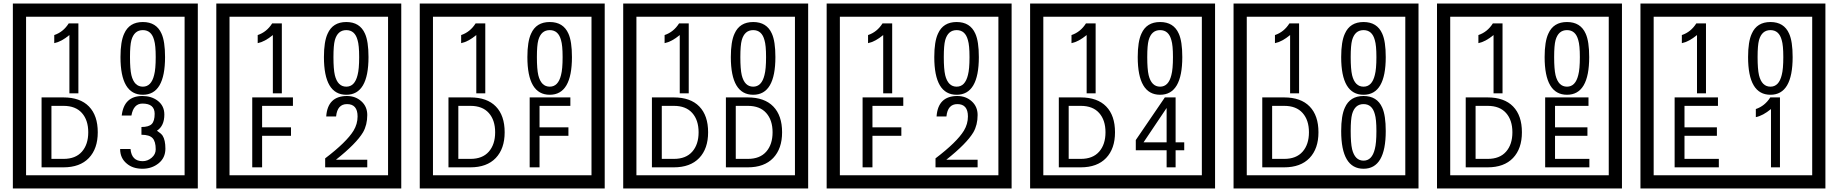

<svg xmlns="http://www.w3.org/2000/svg" viewBox="-20 -980 10435 1090"><path d="M1103 90H53V-960H1103ZM1028 15V-885H128V15ZM425 -450H374V-781Q328 -743 288 -735V-781Q339 -798 370 -847H425ZM917 -656Q917 -442 791 -442Q664 -442 664 -656Q664 -744 685 -789Q714 -855 791 -855Q868 -855 897 -789Q917 -745 917 -656ZM864 -656Q864 -723 855 -752Q840 -809 791 -809Q742 -809 726 -752Q718 -723 718 -656Q718 -587 726 -553Q742 -488 791 -488Q839 -488 855 -554Q864 -587 864 -656ZM535 -229Q535 -136 484.5 -83Q434 -30 340 -30H216V-427H340Q435 -427 485 -375.5Q535 -324 535 -229ZM481 -229Q481 -298 445 -338.5Q409 -379 341 -379H272V-78H341Q409 -78 445 -119Q481 -160 481 -229ZM919 -136Q919 -84 880.5 -53Q842 -22 789 -22Q734 -22 700 -51Q662 -82 662 -134H721Q727 -65 790 -65Q818 -65 841 -84.5Q864 -104 864 -132Q864 -177 846 -196Q828 -215 783 -215V-259Q825 -259 841.5 -276Q858 -293 858 -334Q858 -392 789 -392Q738 -392 726 -324H671Q684 -435 788 -435Q839 -435 874 -409Q913 -380 913 -330Q913 -265 871 -238Q895 -222 903 -210Q919 -185 919 -136Z M2258 90H1208V-960H2258ZM2183 15V-885H1283V15ZM1580 -450H1529V-781Q1483 -743 1443 -735V-781Q1494 -798 1525 -847H1580ZM2072 -656Q2072 -442 1946 -442Q1819 -442 1819 -656Q1819 -744 1840 -789Q1869 -855 1946 -855Q2023 -855 2052 -789Q2072 -745 2072 -656ZM2019 -656Q2019 -723 2010 -752Q1995 -809 1946 -809Q1897 -809 1881 -752Q1873 -723 1873 -656Q1873 -587 1881 -553Q1897 -488 1946 -488Q1994 -488 2010 -554Q2019 -587 2019 -656ZM1643 -379H1468V-257H1632V-209H1468V-30H1412V-427H1643ZM2065 -30H1826V-81Q1947 -173 1987 -238Q2010 -276 2010 -319Q2010 -389 1950 -389Q1895 -389 1888 -319H1832Q1840 -435 1950 -435Q1998 -435 2031.5 -405Q2065 -375 2065 -327Q2065 -271 2041 -229Q2003 -165 1887 -73H2065Z M3413 90H2363V-960H3413ZM3338 15V-885H2438V15ZM2735 -450H2684V-781Q2638 -743 2598 -735V-781Q2649 -798 2680 -847H2735ZM3227 -656Q3227 -442 3101 -442Q2974 -442 2974 -656Q2974 -744 2995 -789Q3024 -855 3101 -855Q3178 -855 3207 -789Q3227 -745 3227 -656ZM3174 -656Q3174 -723 3165 -752Q3150 -809 3101 -809Q3052 -809 3036 -752Q3028 -723 3028 -656Q3028 -587 3036 -553Q3052 -488 3101 -488Q3149 -488 3165 -554Q3174 -587 3174 -656ZM2845 -229Q2845 -136 2794.5 -83Q2744 -30 2650 -30H2526V-427H2650Q2745 -427 2795 -375.5Q2845 -324 2845 -229ZM2791 -229Q2791 -298 2755 -338.5Q2719 -379 2651 -379H2582V-78H2651Q2719 -78 2755 -119Q2791 -160 2791 -229ZM3218 -379H3043V-257H3207V-209H3043V-30H2987V-427H3218Z M4568 90H3518V-960H4568ZM4493 15V-885H3593V15ZM3890 -450H3839V-781Q3793 -743 3753 -735V-781Q3804 -798 3835 -847H3890ZM4382 -656Q4382 -442 4256 -442Q4129 -442 4129 -656Q4129 -744 4150 -789Q4179 -855 4256 -855Q4333 -855 4362 -789Q4382 -745 4382 -656ZM4329 -656Q4329 -723 4320 -752Q4305 -809 4256 -809Q4207 -809 4191 -752Q4183 -723 4183 -656Q4183 -587 4191 -553Q4207 -488 4256 -488Q4304 -488 4320 -554Q4329 -587 4329 -656ZM4000 -229Q4000 -136 3949.5 -83Q3899 -30 3805 -30H3681V-427H3805Q3900 -427 3950 -375.5Q4000 -324 4000 -229ZM3946 -229Q3946 -298 3910 -338.5Q3874 -379 3806 -379H3737V-78H3806Q3874 -78 3910 -119Q3946 -160 3946 -229ZM4420 -229Q4420 -136 4369.5 -83Q4319 -30 4225 -30H4101V-427H4225Q4320 -427 4370 -375.5Q4420 -324 4420 -229ZM4366 -229Q4366 -298 4330 -338.5Q4294 -379 4226 -379H4157V-78H4226Q4294 -78 4330 -119Q4366 -160 4366 -229Z M5723 90H4673V-960H5723ZM5648 15V-885H4748V15ZM5045 -450H4994V-781Q4948 -743 4908 -735V-781Q4959 -798 4990 -847H5045ZM5537 -656Q5537 -442 5411 -442Q5284 -442 5284 -656Q5284 -744 5305 -789Q5334 -855 5411 -855Q5488 -855 5517 -789Q5537 -745 5537 -656ZM5484 -656Q5484 -723 5475 -752Q5460 -809 5411 -809Q5362 -809 5346 -752Q5338 -723 5338 -656Q5338 -587 5346 -553Q5362 -488 5411 -488Q5459 -488 5475 -554Q5484 -587 5484 -656ZM5108 -379H4933V-257H5097V-209H4933V-30H4877V-427H5108ZM5530 -30H5291V-81Q5412 -173 5452 -238Q5475 -276 5475 -319Q5475 -389 5415 -389Q5360 -389 5353 -319H5297Q5305 -435 5415 -435Q5463 -435 5496.5 -405Q5530 -375 5530 -327Q5530 -271 5506 -229Q5468 -165 5352 -73H5530Z M6878 90H5828V-960H6878ZM6803 15V-885H5903V15ZM6200 -450H6149V-781Q6103 -743 6063 -735V-781Q6114 -798 6145 -847H6200ZM6692 -656Q6692 -442 6566 -442Q6439 -442 6439 -656Q6439 -744 6460 -789Q6489 -855 6566 -855Q6643 -855 6672 -789Q6692 -745 6692 -656ZM6639 -656Q6639 -723 6630 -752Q6615 -809 6566 -809Q6517 -809 6501 -752Q6493 -723 6493 -656Q6493 -587 6501 -553Q6517 -488 6566 -488Q6614 -488 6630 -554Q6639 -587 6639 -656ZM6310 -229Q6310 -136 6259.5 -83Q6209 -30 6115 -30H5991V-427H6115Q6210 -427 6260 -375.5Q6310 -324 6310 -229ZM6256 -229Q6256 -298 6220 -338.5Q6184 -379 6116 -379H6047V-78H6116Q6184 -78 6220 -119Q6256 -160 6256 -229ZM6703 -127H6654V-30H6603V-127H6428V-185L6593 -427H6654V-172H6703ZM6603 -172V-367L6472 -172Z M8033 90H6983V-960H8033ZM7958 15V-885H7058V15ZM7355 -450H7304V-781Q7258 -743 7218 -735V-781Q7269 -798 7300 -847H7355ZM7847 -656Q7847 -442 7721 -442Q7594 -442 7594 -656Q7594 -744 7615 -789Q7644 -855 7721 -855Q7798 -855 7827 -789Q7847 -745 7847 -656ZM7794 -656Q7794 -723 7785 -752Q7770 -809 7721 -809Q7672 -809 7656 -752Q7648 -723 7648 -656Q7648 -587 7656 -553Q7672 -488 7721 -488Q7769 -488 7785 -554Q7794 -587 7794 -656ZM7465 -229Q7465 -136 7414.5 -83Q7364 -30 7270 -30H7146V-427H7270Q7365 -427 7415 -375.5Q7465 -324 7465 -229ZM7411 -229Q7411 -298 7375 -338.5Q7339 -379 7271 -379H7202V-78H7271Q7339 -78 7375 -119Q7411 -160 7411 -229ZM7847 -236Q7847 -22 7721 -22Q7594 -22 7594 -236Q7594 -324 7615 -369Q7644 -435 7721 -435Q7798 -435 7827 -369Q7847 -325 7847 -236ZM7794 -236Q7794 -303 7785 -332Q7770 -389 7721 -389Q7672 -389 7656 -332Q7648 -303 7648 -236Q7648 -167 7656 -133Q7672 -68 7721 -68Q7769 -68 7785 -134Q7794 -167 7794 -236Z M9188 90H8138V-960H9188ZM9113 15V-885H8213V15ZM8510 -450H8459V-781Q8413 -743 8373 -735V-781Q8424 -798 8455 -847H8510ZM9002 -656Q9002 -442 8876 -442Q8749 -442 8749 -656Q8749 -744 8770 -789Q8799 -855 8876 -855Q8953 -855 8982 -789Q9002 -745 9002 -656ZM8949 -656Q8949 -723 8940 -752Q8925 -809 8876 -809Q8827 -809 8811 -752Q8803 -723 8803 -656Q8803 -587 8811 -553Q8827 -488 8876 -488Q8924 -488 8940 -554Q8949 -587 8949 -656ZM8620 -229Q8620 -136 8569.5 -83Q8519 -30 8425 -30H8301V-427H8425Q8520 -427 8570 -375.5Q8620 -324 8620 -229ZM8566 -229Q8566 -298 8530 -338.5Q8494 -379 8426 -379H8357V-78H8426Q8494 -78 8530 -119Q8566 -160 8566 -229ZM9003 -30H8752V-427H8998V-379H8808V-257H8992V-209H8808V-78H9003Z M10343 90H9293V-960H10343ZM10268 15V-885H9368V15ZM9665 -450H9614V-781Q9568 -743 9528 -735V-781Q9579 -798 9610 -847H9665ZM10157 -656Q10157 -442 10031 -442Q9904 -442 9904 -656Q9904 -744 9925 -789Q9954 -855 10031 -855Q10108 -855 10137 -789Q10157 -745 10157 -656ZM10104 -656Q10104 -723 10095 -752Q10080 -809 10031 -809Q9982 -809 9966 -752Q9958 -723 9958 -656Q9958 -587 9966 -553Q9982 -488 10031 -488Q10079 -488 10095 -554Q10104 -587 10104 -656ZM9738 -30H9487V-427H9733V-379H9543V-257H9727V-209H9543V-78H9738ZM10085 -30H10034V-361Q9988 -323 9948 -315V-361Q9999 -378 10030 -427H10085Z"/></svg>

Font: Unicode BMP Fallback SIL
Style: Regular
Weight: 400
Foundry: NRSI, SIL International
Version: Version 5.1 Based on Unicode 5.1